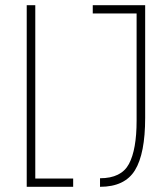

<svg xmlns="http://www.w3.org/2000/svg" viewBox="-20 -720 640 740"><path d="M83 0V-700H116V-32H262V0ZM365.5 0V-33Q447.5 -33 477 -88.2Q506.5 -143.5 506.5 -255V-668H337.5V-700H539.5V-266Q539.5 -128 500.2 -64Q461 0 365.5 0Z"/></svg>

Font: Trispace Condensed Thin
Style: Regular
Weight: 100
Width: 3
Designer: Tyler Finck
Foundry: Etcetera Type Company
Version: Version 1.210; ttfautohint (v1.8.3)